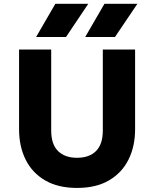

<svg xmlns="http://www.w3.org/2000/svg" viewBox="-20 -956 796 992"><path d="M378.2 15Q279.9 15 213.2 -23.9Q146.5 -62.9 112.5 -131.2Q78.5 -199.6 78.5 -288V-700H244.5V-281.8Q244.5 -210.4 279.9 -175.6Q315.2 -140.8 378.2 -140.8Q440.9 -140.8 476.1 -175.6Q511.2 -210.4 511.2 -281.8V-700H678V-288Q678 -200 644 -131.6Q610 -63.2 543.3 -24.1Q476.6 15 378.2 15ZM420.2 -764.8 519.8 -936.5H690L574 -764.8ZM166.5 -764.8 266 -936.5H436.2L321 -764.8Z"/></svg>

Font: Geologica-Sharp
Style: Regular
Weight: 100
Designer: Sindre Bremnes, Frode Helland
Foundry: Monokrom Skriftforlag AS
Version: Version 1.010;gftools[0.9.28]